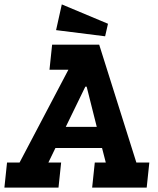

<svg xmlns="http://www.w3.org/2000/svg" viewBox="-37 -853 717 873"><path d="M441 -688 218 -716 244 -833 454 -745ZM-5 -114H52L274 -536H188L200 -650H414L583 -114H642L630 0H382L394 -114H444L427 -180H215L183 -114H241L229 0H-17ZM351 -459 262 -276H403L357 -459Z"/></svg>

Font: Zilla Slab
Style: Bold Italic
Weight: 700
Italic angle: -6°
Designer: Typotheque.com
Foundry: Typotheque type foundry
Version: Version 1.1; 2017; ttfautohint (v1.6)